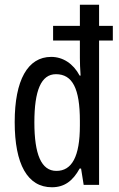

<svg xmlns="http://www.w3.org/2000/svg" viewBox="-20 -780 502 810"><path d="M199 10C251 10 287 -16 316 -69H322L333 0H398V-609H456V-671H398V-760H317V-671H204V-609H317V-535C317 -515 318 -490 320 -461H316C289 -512 245 -540 196 -540C97 -540 42 -442 42 -265C42 -87 96 10 199 10ZM218 -59C154 -59 125 -129 125 -264C125 -397 153 -467 216 -467C286 -467 317 -406 317 -270V-250C317 -119 283 -59 218 -59Z"/></svg>

Font: Noto Sans Arabic UI XCn
Style: Regular
Weight: 400
Width: 2
Designer: Monotype Design Team, Nadine Chahine and Nizar Qandah
Foundry: Monotype Imaging Inc.
Version: Version 2.010